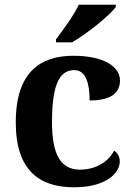

<svg xmlns="http://www.w3.org/2000/svg" viewBox="-20 -786 567 816"><path d="M218 -619V-606H286C349 -642 447 -721 472 -756V-766H315C294 -721 247 -657 218 -619ZM295 10C430 10 489 -50 489 -100C489 -118 481 -136 465 -146C442 -100 389 -65 320 -65C236 -65 201 -132 201 -267C201 -438 238 -488 296 -488C346 -488 361 -428 361 -359C465 -359 490 -401 490 -444C490 -503 421 -549 292 -549C154 -549 47 -482 47 -266C47 -61 148 10 295 10Z"/></svg>

Font: Noto Nastaliq Urdu
Style: Bold
Weight: 700
Designer: Monotype Design Team (Patrick Giasson: type design, Kamal Mansour: OpenType code, Glenda Bellarosa). Updated by Simon Co
Foundry: Monotype Imaging Inc., Simon Cozens
Version: Version 3.009